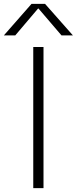

<svg xmlns="http://www.w3.org/2000/svg" viewBox="-49 -973 397 993"><path d="M148 -929 30 -790H-29L114 -953H184L328 -790H269L150 -929ZM123 0V-730H176V0Z"/></svg>

Font: M PLUS 1p Light
Style: Regular
Weight: 300
Version: Version 1.061